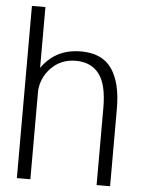

<svg xmlns="http://www.w3.org/2000/svg" viewBox="-55 -829 650 872"><g transform="rotate(5 270.0 -392.5)"><path d="M55 0H116.5V-406Q122 -464 161 -505.5Q206.5 -554 275.5 -554Q345.5 -554 382 -506.2Q418.5 -458.5 418.5 -352.5V0H480V-354Q480 -472 436 -535.2Q392 -598.5 296 -598.5Q202.5 -598.5 144.5 -541Q128 -525 116.5 -508V-785H55Z"/></g></svg>

Font: Anybody Light
Style: Regular
Weight: 300
Designer: Tyler Finck
Foundry: Etcetera Type Company
Version: Version 1.111; ttfautohint (v1.8.4)